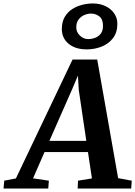

<svg xmlns="http://www.w3.org/2000/svg" viewBox="-94 -1090 781 1110"><path d="M-73.5 0 -69.5 -45.5 -2 -58.5 325.5 -746H468L589 -60L667.5 -45.5L664.5 0H355L357 -45.5L437.5 -58.5L414.5 -211H163.5L97 -59L188.5 -45.5L185 0ZM191.5 -275.5H405L361.5 -569.5L356.5 -653L323.5 -575ZM407.5 -804.5Q341.5 -804.5 302.5 -837Q263.5 -869.5 263.5 -922.5Q263.5 -963 279.8 -991.2Q296 -1019.5 322.5 -1036.8Q349 -1054 380.5 -1062Q412 -1070 442.5 -1070Q484 -1070 516 -1054.5Q548 -1039 566.2 -1012.5Q584.5 -986 584.5 -952.5Q584.5 -902.5 559.2 -869.5Q534 -836.5 493.5 -820.5Q453 -804.5 407.5 -804.5ZM415.5 -864Q435.5 -864 455.5 -871.2Q475.5 -878.5 488.5 -895.5Q501.5 -912.5 501.5 -941Q501.5 -978.5 480.5 -995Q459.5 -1011.5 432.5 -1011.5Q413 -1011.5 393.2 -1003Q373.5 -994.5 360.2 -977Q347 -959.5 347 -931.5Q347 -904 368 -884Q389 -864 415.5 -864Z"/></svg>

Font: Merriweather 24pt
Style: Bold Italic
Weight: 700
Italic angle: -7.8°
Designer: Eben Sorkin
Foundry: Eben Sorkin
Version: Version 2.101